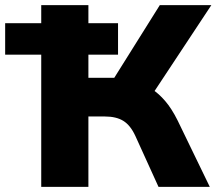

<svg xmlns="http://www.w3.org/2000/svg" viewBox="-30 -725 840 745"><path d="M130 0V-513H-10V-635H130V-705H313V-635H428V-513H313V-423H429L392 -389L590 -705H790L556 -351L514 -401Q536 -394 561 -378Q586 -362 611 -333Q636 -304 659 -258L784 0H585L495 -198Q476 -239 448.5 -256Q421 -273 377 -273H313V0Z"/></svg>

Font: Nunito Sans 12pt Black
Style: Regular
Weight: 900
Designer: Vernon Adams
Foundry: Vernon Adams
Version: Version 3.101;gftools[0.9.27]